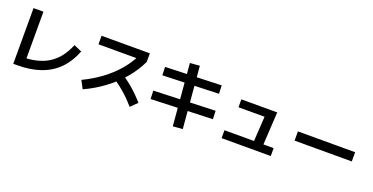

<svg xmlns="http://www.w3.org/2000/svg" viewBox="-28 -1663 5057 2605"><g transform="rotate(20 2500.0 -360.0)"><path d="M144 32V-772H287V2L204 -95Q327 -95 426 -118Q525 -141 602.5 -189.5Q680 -238 738 -312.5Q796 -387 838 -490L953 -440Q892 -282 789 -177Q686 -72 539 -20Q392 32 201 32Z M1087 -79Q1231 -148 1349.5 -235.5Q1468 -323 1557.5 -426Q1647 -529 1704 -644L1744 -612H1140V-735H1837V-612Q1777 -481 1675 -359.5Q1573 -238 1439 -137.5Q1305 -37 1147 35ZM1827 41Q1770 -25 1714.5 -78Q1659 -131 1600 -177Q1541 -223 1473 -264L1561 -360Q1660 -298 1748.5 -222.5Q1837 -147 1921 -51Z M2468 89 2392 -798 2532 -809 2608 78ZM2058 -156 2054 -276 2942 -308 2946 -188ZM2098 -513 2094 -633 2902 -660 2906 -540Z M3568 -40 3596 -500 3633 -459H3217V-573H3735L3704 -39ZM3145 13V-101H3855V13Z M4087 -294V-427H4913V-294Z"/></g></svg>

Font: M PLUS 1
Style: Bold
Weight: 700
Designer: Coji Morishita
Foundry: UNDERFOREST DESIGN
Version: Version 1.001